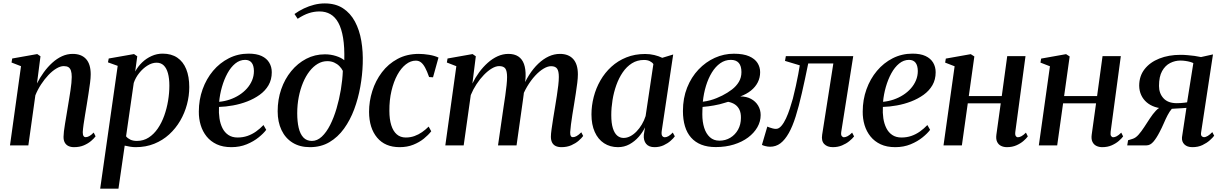

<svg xmlns="http://www.w3.org/2000/svg" viewBox="-20 -851 7158 1124"><path d="M196.5 -362.5Q214 -397 236.5 -428Q259 -459 286 -483.5Q313 -508 343 -521.8Q373 -535.5 405.5 -535.5Q456.5 -535.5 483.8 -505.5Q511 -475.5 511 -416Q511 -395 507.2 -365.8Q503.5 -336.5 498.2 -303.5Q493 -270.5 488 -239Q483.5 -210.5 478.2 -179.8Q473 -149 469.2 -122.2Q465.5 -95.5 464.5 -77.5Q464.5 -61.5 469 -54.8Q473.5 -48 481.5 -48Q491 -48 502.5 -54Q514 -60 528.5 -75L539.5 -53Q531 -41 513.5 -26Q496 -11 471 -0.2Q446 10.5 413 10.5Q394.5 10.5 380.5 3.8Q366.5 -3 359 -16.8Q351.5 -30.5 352 -51Q352 -62.5 354.2 -82Q356.5 -101.5 360.5 -125.5Q364.5 -149.5 368.8 -175.2Q373 -201 377 -225Q381 -249 385 -273.5Q389 -298 392.5 -321.2Q396 -344.5 398 -364.8Q400 -385 400 -400.5Q400 -423.5 395.2 -437.5Q390.5 -451.5 380.5 -457.8Q370.5 -464 353 -464Q333.5 -464 310 -450Q286.5 -436 263.5 -411.8Q240.5 -387.5 220.5 -357Q200.5 -326.5 187 -293L146 0H38.5L103 -463.5L47.5 -485L51.5 -508.5L198 -534.5L217 -521.5Z M566.5 253.5 669 -465.5 612 -486 616.5 -508.5 764.5 -534.5 783.5 -521.5 771.5 -432.5Q787.5 -462 812.2 -485.8Q837 -509.5 867.8 -523.2Q898.5 -537 932 -537Q983 -537 1017.8 -513.5Q1052.5 -490 1070.2 -446.2Q1088 -402.5 1088 -341Q1088 -290 1074.5 -239.5Q1061 -189 1034.8 -144Q1008.5 -99 970.5 -64.2Q932.5 -29.5 883.2 -9.5Q834 10.5 774.5 10.5Q758.5 10.5 742 7.8Q725.5 5 710 1.5L673.5 253.5ZM718 -53Q727.5 -41 743.2 -33.5Q759 -26 781.5 -26Q820 -26 850.5 -45.8Q881 -65.5 903.8 -98.8Q926.5 -132 941.5 -174Q956.5 -216 964 -261.5Q971.5 -307 971.5 -349.5Q971.5 -392 963.2 -422Q955 -452 938.5 -468Q922 -484 896.5 -484Q870 -484 843 -467Q816 -450 794.8 -423.2Q773.5 -396.5 763 -365.5Z M1538.5 -91Q1523.5 -70.5 1494.2 -46.8Q1465 -23 1424.2 -6.2Q1383.5 10.5 1334.5 10.5Q1285 10.5 1249 -6.2Q1213 -23 1189.5 -52.2Q1166 -81.5 1154.8 -119Q1143.5 -156.5 1144 -198Q1144 -267 1166 -328.2Q1188 -389.5 1227.2 -436.2Q1266.5 -483 1319.8 -510Q1373 -537 1435.5 -537Q1482 -537 1511.8 -523Q1541.5 -509 1556.2 -484.2Q1571 -459.5 1571 -428Q1571 -385 1552 -352.2Q1533 -319.5 1500.2 -296Q1467.5 -272.5 1427.2 -257Q1387 -241.5 1344 -233.8Q1301 -226 1262 -225Q1260 -190.5 1264.8 -158.5Q1269.5 -126.5 1282.2 -101Q1295 -75.5 1317 -60.8Q1339 -46 1371 -46Q1401.5 -46 1428.5 -55.2Q1455.5 -64.5 1479 -81.2Q1502.5 -98 1522.5 -119ZM1415 -500.5Q1383.5 -500.5 1357.2 -479Q1331 -457.5 1311.5 -421.8Q1292 -386 1279.5 -342.5Q1267 -299 1263 -255Q1295 -258 1325 -268.2Q1355 -278.5 1380.8 -295Q1406.5 -311.5 1425.8 -333.2Q1445 -355 1455.8 -380.8Q1466.5 -406.5 1466.5 -435.5Q1466 -468 1453 -484.2Q1440 -500.5 1415 -500.5Z M1794.5 10.5Q1735 10.5 1692.8 -15.8Q1650.5 -42 1628 -89.5Q1605.5 -137 1605.5 -199.5Q1605.5 -268 1626.2 -328.2Q1647 -388.5 1684.8 -434.5Q1722.5 -480.5 1772.8 -506.8Q1823 -533 1882 -533Q1916 -533 1946.8 -523.2Q1977.5 -513.5 1995.5 -498.5Q1997.5 -575 1988.5 -629.2Q1979.5 -683.5 1960.8 -717.8Q1942 -752 1914.2 -768Q1886.5 -784 1850.5 -784Q1818.5 -784 1788 -774Q1757.5 -764 1722.5 -741L1704 -769Q1729.5 -787.5 1759 -801.5Q1788.5 -815.5 1819.2 -823.2Q1850 -831 1881 -831Q1944.5 -831 1988 -802.5Q2031.5 -774 2058 -724.5Q2084.5 -675 2095.2 -611.5Q2106 -548 2103.5 -477.5Q2101.5 -411.5 2089.2 -342.8Q2077 -274 2053.5 -211Q2030 -148 1994 -98Q1958 -48 1908.5 -18.8Q1859 10.5 1794.5 10.5ZM1806 -26Q1837 -26 1864 -51.2Q1891 -76.5 1912.8 -119.5Q1934.5 -162.5 1950.2 -216Q1966 -269.5 1975.5 -326.5Q1985 -383.5 1987 -436Q1980 -450.5 1967 -463.8Q1954 -477 1936.2 -485Q1918.5 -493 1896 -493Q1866.5 -493 1840.2 -477.5Q1814 -462 1792 -433.8Q1770 -405.5 1754 -367.2Q1738 -329 1729 -283.5Q1720 -238 1720 -188Q1720 -139.5 1728.5 -103Q1737 -66.5 1756 -46.2Q1775 -26 1806 -26Z M2319.5 10.5Q2234.5 10.5 2187.8 -45.2Q2141 -101 2140.5 -196Q2140.5 -258 2159.5 -318.2Q2178.5 -378.5 2215.8 -427.8Q2253 -477 2307.5 -506.2Q2362 -535.5 2432 -535.5Q2459.5 -535.5 2491.8 -530.2Q2524 -525 2547 -514L2515 -398.5L2492 -400Q2480 -434.5 2468.5 -455.5Q2457 -476.5 2444.2 -486.2Q2431.5 -496 2414 -496Q2384 -496 2356 -474.2Q2328 -452.5 2306.2 -412.8Q2284.5 -373 2271.8 -319.2Q2259 -265.5 2259.5 -202Q2259.5 -153 2270.5 -118Q2281.5 -83 2302.8 -64.5Q2324 -46 2355.5 -46Q2382.5 -46 2406.2 -54.5Q2430 -63 2450.8 -77.5Q2471.5 -92 2489.5 -110L2504.5 -82.5Q2488 -61 2461.5 -39.5Q2435 -18 2399.5 -3.8Q2364 10.5 2319.5 10.5Z M2765.5 -521.5 2745.5 -362Q2762.5 -397 2785.2 -428Q2808 -459 2835.5 -483.5Q2863 -508 2893.5 -521.8Q2924 -535.5 2956.5 -535.5Q2991.5 -535.5 3014.2 -520.5Q3037 -505.5 3047.5 -476.2Q3058 -447 3057 -404.5Q3057 -397 3055.8 -384.8Q3054.5 -372.5 3052.5 -357.8Q3050.5 -343 3048 -327.5L3034.5 -326Q3053 -373.5 3077.5 -412Q3102 -450.5 3131.2 -478.2Q3160.5 -506 3192.5 -520.8Q3224.5 -535.5 3258 -535.5Q3308.5 -535.5 3335.8 -505.2Q3363 -475 3363 -415.5Q3363 -395 3359.5 -366Q3356 -337 3350.8 -304Q3345.5 -271 3340.5 -239Q3335.5 -210.5 3330.8 -179.8Q3326 -149 3322.5 -122.2Q3319 -95.5 3318 -77.5Q3317.5 -61.5 3321.5 -54.8Q3325.5 -48 3334 -48Q3344 -48 3355.8 -54.5Q3367.5 -61 3383 -76.5L3394 -55Q3385 -42.5 3367.5 -27.2Q3350 -12 3324.8 -0.8Q3299.5 10.5 3266.5 10.5Q3247 10.5 3233 3.8Q3219 -3 3212 -16.8Q3205 -30.5 3205 -51Q3205 -66.5 3209 -95.2Q3213 -124 3218.5 -158.5Q3224 -193 3229.5 -225.5Q3234.5 -257.5 3239.8 -290Q3245 -322.5 3248.2 -351.2Q3251.5 -380 3251.5 -400.5Q3251.5 -435 3241.2 -449.2Q3231 -463.5 3206 -463.5Q3186 -463.5 3161.8 -449Q3137.5 -434.5 3112.8 -407.8Q3088 -381 3066.2 -344.5Q3044.5 -308 3029.5 -264.5L3049.5 -335.5Q3048 -317.5 3045.8 -298.5Q3043.5 -279.5 3040.8 -260.8Q3038 -242 3035.5 -223.5L3004 0H2895.5L2928 -225Q2933 -257 2937.8 -290Q2942.5 -323 2945.5 -351.8Q2948.5 -380.5 2948.5 -400Q2948.5 -435.5 2938.2 -449.8Q2928 -464 2902 -464Q2882.5 -464 2859.2 -450.2Q2836 -436.5 2812.8 -412.5Q2789.5 -388.5 2769.5 -358Q2749.5 -327.5 2736 -294.5L2694.5 0H2587L2651.5 -463.5L2596 -485L2600 -508.5L2746.5 -534.5Z M3854 -85.5Q3851 -64 3856.5 -55.8Q3862 -47.5 3872.5 -47.5Q3882 -47.5 3893.8 -54.2Q3905.5 -61 3918.5 -75L3930.5 -53Q3923 -42 3906.2 -27Q3889.5 -12 3865.5 -0.8Q3841.5 10.5 3811.5 10.5Q3778.5 10.5 3762.5 -9Q3746.5 -28.5 3749 -61.5L3756 -105.5Q3742.5 -76.5 3719 -49.8Q3695.5 -23 3664.8 -6.2Q3634 10.5 3598 10.5Q3551.5 10.5 3516.2 -12.5Q3481 -35.5 3461.8 -78.5Q3442.5 -121.5 3442.5 -181Q3442.5 -232.5 3455.8 -283.8Q3469 -335 3495 -380.2Q3521 -425.5 3559 -460.2Q3597 -495 3646.8 -515Q3696.5 -535 3757 -535Q3784.5 -535 3810.5 -528.8Q3836.5 -522.5 3857 -512.5L3921 -532ZM3805 -476Q3797.5 -486.5 3783.8 -493.2Q3770 -500 3750 -500Q3710.5 -500 3679.5 -480.5Q3648.5 -461 3625.8 -427.8Q3603 -394.5 3588 -352.5Q3573 -310.5 3565.8 -265.2Q3558.5 -220 3558.5 -177.5Q3558.5 -130 3567.8 -100.5Q3577 -71 3593.2 -57.2Q3609.5 -43.5 3630.5 -43.5Q3650.5 -43.5 3669.8 -53.5Q3689 -63.5 3706.2 -81.2Q3723.5 -99 3737.2 -122Q3751 -145 3759.5 -171.5Z M4170 10Q4121.5 10 4085.5 -4.2Q4049.5 -18.5 4025.5 -45.8Q4001.5 -73 3989.8 -112.2Q3978 -151.5 3978 -201Q3978 -276.5 4002.5 -338Q4027 -399.5 4069.2 -444Q4111.5 -488.5 4164.8 -512.5Q4218 -536.5 4276 -536.5Q4332 -536.5 4365.8 -521.5Q4399.5 -506.5 4414.8 -482Q4430 -457.5 4430 -428.5Q4430 -396.5 4416.2 -369.2Q4402.5 -342 4376.5 -321Q4350.5 -300 4314 -286.5Q4350 -286.5 4376.8 -272Q4403.5 -257.5 4418.2 -232.8Q4433 -208 4433 -177.5Q4433 -140 4413.8 -106.2Q4394.5 -72.5 4359.5 -46.2Q4324.5 -20 4276.2 -5Q4228 10 4170 10ZM4191.5 -27.5Q4227 -27.5 4255.5 -44.8Q4284 -62 4300.8 -92.2Q4317.5 -122.5 4317.5 -161Q4318 -189 4309 -208.2Q4300 -227.5 4283.2 -239Q4266.5 -250.5 4242.5 -255Q4233.5 -252.5 4220.8 -248.5Q4208 -244.5 4192.5 -240.5Q4177 -236.5 4158.5 -233.5Q4144.5 -231 4128.2 -228.8Q4112 -226.5 4093 -225Q4092.5 -215.5 4092 -205.2Q4091.5 -195 4091.5 -181.5Q4091.5 -137.5 4102.5 -102.8Q4113.5 -68 4135.8 -47.8Q4158 -27.5 4191.5 -27.5ZM4094.5 -255.5Q4118 -258.5 4138 -264Q4158 -269.5 4175.5 -276.8Q4193 -284 4208 -291.5Q4239.5 -307.5 4265 -327Q4290.5 -346.5 4305.5 -371.8Q4320.5 -397 4320.5 -429Q4320.5 -464.5 4305 -482.5Q4289.5 -500.5 4258.5 -500.5Q4224.5 -500.5 4196.5 -480.8Q4168.5 -461 4147.5 -426.8Q4126.5 -392.5 4113 -348.5Q4099.5 -304.5 4094.5 -255.5Z M4905 -80.5Q4902 -61.5 4907.8 -54.5Q4913.5 -47.5 4920.5 -47.5Q4929.5 -47.5 4941.5 -53.5Q4953.5 -59.5 4968.5 -74.5L4980 -52.5Q4970 -39.5 4952 -24.8Q4934 -10 4909.5 0.2Q4885 10.5 4855.5 10.5Q4823 10.5 4805.2 -7.8Q4787.5 -26 4793 -62L4858.5 -479.5H4711.5Q4692 -383.5 4674.2 -305.8Q4656.5 -228 4638 -169.2Q4619.5 -110.5 4598 -72.5Q4575.5 -32.5 4549 -12.2Q4522.5 8 4488 8Q4474.5 8 4459.2 4Q4444 0 4440.5 -3L4472 -110Q4475.5 -108 4484.2 -105Q4493 -102 4503.2 -99.2Q4513.5 -96.5 4522.5 -96.5Q4539.5 -96.5 4554.2 -113.8Q4569 -131 4581.5 -158Q4594 -185 4604 -215.8Q4614 -246.5 4621.5 -273.5Q4631 -310.5 4639 -347.5Q4647 -384.5 4653 -416.2Q4659 -448 4662 -468.5L4575.5 -494.5L4580.5 -522.5H4975Z M5425 -91Q5410 -70.5 5380.8 -46.8Q5351.5 -23 5310.8 -6.2Q5270 10.5 5221 10.5Q5171.5 10.5 5135.5 -6.2Q5099.5 -23 5076 -52.2Q5052.5 -81.5 5041.2 -119Q5030 -156.5 5030.5 -198Q5030.5 -267 5052.5 -328.2Q5074.5 -389.5 5113.8 -436.2Q5153 -483 5206.2 -510Q5259.5 -537 5322 -537Q5368.5 -537 5398.2 -523Q5428 -509 5442.8 -484.2Q5457.5 -459.5 5457.5 -428Q5457.5 -385 5438.5 -352.2Q5419.5 -319.5 5386.8 -296Q5354 -272.5 5313.8 -257Q5273.5 -241.5 5230.5 -233.8Q5187.5 -226 5148.5 -225Q5146.5 -190.5 5151.2 -158.5Q5156 -126.5 5168.8 -101Q5181.5 -75.5 5203.5 -60.8Q5225.5 -46 5257.5 -46Q5288 -46 5315 -55.2Q5342 -64.5 5365.5 -81.2Q5389 -98 5409 -119ZM5301.5 -500.5Q5270 -500.5 5243.8 -479Q5217.5 -457.5 5198 -421.8Q5178.5 -386 5166 -342.5Q5153.5 -299 5149.5 -255Q5181.5 -258 5211.5 -268.2Q5241.5 -278.5 5267.2 -295Q5293 -311.5 5312.2 -333.2Q5331.5 -355 5342.2 -380.8Q5353 -406.5 5353 -435.5Q5352.5 -468 5339.5 -484.2Q5326.5 -500.5 5301.5 -500.5Z M5924 -80.5Q5921.5 -62 5926.5 -54.8Q5931.5 -47.5 5939 -47.5Q5948 -47.5 5959.5 -53.5Q5971 -59.5 5986 -74.5L5997 -52.5Q5988.5 -40.5 5971.5 -25.8Q5954.5 -11 5930 -0.2Q5905.5 10.5 5874.5 10.5Q5856 10.5 5840.8 3.2Q5825.5 -4 5817.5 -20.2Q5809.5 -36.5 5813 -62.5L5838.5 -246H5645.5L5611 0H5503.5L5568.5 -463L5513 -484.5L5517 -508L5663 -534L5684 -520.5L5651.5 -288.5H5844.5L5876.5 -522.5H5983.5Z M6482 -80.5Q6479.5 -62 6484.5 -54.8Q6489.5 -47.5 6497 -47.5Q6506 -47.5 6517.5 -53.5Q6529 -59.5 6544 -74.5L6555 -52.5Q6546.5 -40.5 6529.5 -25.8Q6512.5 -11 6488 -0.2Q6463.5 10.5 6432.5 10.5Q6414 10.5 6398.8 3.2Q6383.5 -4 6375.5 -20.2Q6367.5 -36.5 6371 -62.5L6396.5 -246H6203.5L6169 0H6061.5L6126.5 -463L6071 -484.5L6075 -508L6221 -534L6242 -520.5L6209.5 -288.5H6402.5L6434.5 -522.5H6541.5Z M7077 -77.5 7088 -56.5Q7080 -45.5 7062.5 -29.8Q7045 -14 7019.5 -1.8Q6994 10.5 6960.5 10.5Q6930 10.5 6913.8 -5.5Q6897.5 -21.5 6899.5 -47L6925.5 -219.5Q6915 -218.5 6899.2 -217.5Q6883.5 -216.5 6867.5 -215.8Q6851.5 -215 6840 -214Q6827 -199 6815.5 -177Q6804 -155 6793 -129.2Q6782 -103.5 6768.5 -78Q6750 -42 6731.8 -21Q6713.5 0 6692 0H6579L6584 -30L6610 -38Q6628.5 -43.5 6645.2 -62.5Q6662 -81.5 6678.5 -107Q6695 -132.5 6711.8 -158Q6728.5 -183.5 6746.5 -202.8Q6764.5 -222 6784.5 -228L6804.5 -216Q6769.5 -215.5 6741.2 -225Q6713 -234.5 6692.5 -252.2Q6672 -270 6660.8 -294.5Q6649.5 -319 6649 -349Q6649 -405.5 6680.5 -446Q6712 -486.5 6766.8 -508.2Q6821.5 -530 6891 -530Q6910.5 -530 6931.2 -528.2Q6952 -526.5 6972.5 -523.8Q6993 -521 7011 -517L7081 -532.5L7011.5 -76Q7009 -60 7015 -54Q7021 -48 7028 -48Q7038.5 -48 7050.8 -55.5Q7063 -63 7077 -77.5ZM6929.5 -252 6966 -481.5Q6960 -485 6947.8 -488.5Q6935.5 -492 6920.5 -494.2Q6905.5 -496.5 6890 -496.5Q6859 -496.5 6830.2 -482Q6801.5 -467.5 6783.2 -435Q6765 -402.5 6765 -348Q6765 -304.5 6791.2 -275.8Q6817.5 -247 6869 -247Q6880.5 -247 6892.2 -247.8Q6904 -248.5 6914 -249.8Q6924 -251 6929.5 -252Z"/></svg>

Font: Merriweather 96pt Medium
Style: Italic
Weight: 500
Italic angle: -7.8°
Version: Version 2.101